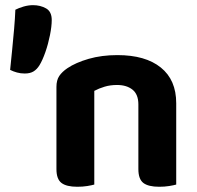

<svg xmlns="http://www.w3.org/2000/svg" viewBox="-20 -703 749 730"><path d="M650 -310.7V-215.8H506.1V-306Q506.1 -344.2 483.8 -362.1Q461.5 -379.9 424.9 -379.9Q399.1 -379.9 377.7 -373.4Q356.2 -367 338.5 -357.5V-215.8H194.6V-372.7Q194.6 -398 205.2 -414Q215.9 -429.9 236.2 -443.7Q267.8 -465 317.2 -479.3Q366.6 -493.5 426.3 -493.5Q532.9 -493.5 591.4 -446.3Q650 -399.1 650 -310.7ZM194.6 -262.3H338.5V-1.3Q329.2 1.4 311.8 4.3Q294.3 7.1 273.8 7.1Q232.9 7.1 213.8 -7.4Q194.6 -21.9 194.6 -60.1ZM506.1 -262.3H650V-1.3Q640.7 1.4 623.1 4.3Q605.5 7.1 585.3 7.1Q544.1 7.1 525.1 -7.4Q506.1 -21.9 506.1 -60.1ZM130 -454.8Q120.4 -439.3 107.4 -431.4Q94.5 -423.5 74.1 -423.5Q58.3 -423.5 44.4 -427.4Q30.6 -431.2 18.5 -437.3Q22.1 -473 26.2 -513.4Q30.3 -553.8 33.7 -593.5Q37.1 -633.2 38.4 -666Q51 -672.6 69.4 -678Q87.9 -683.4 105.7 -683.4Q133.3 -683.4 155 -671.2Q176.7 -659 176.7 -626.9Q176.7 -602.9 170 -569.4Q163.3 -535.8 152.5 -504.8Q141.6 -473.7 130 -454.8Z"/></svg>

Font: Baloo Bhaina 2
Style: Regular
Weight: 400
Designer: Yesha Goshar, Manish Minz, Shuchita Grover and Ek Type
Foundry: Ek Type
Version: Version 1.700